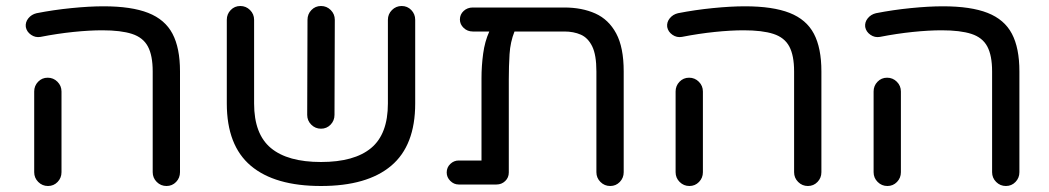

<svg xmlns="http://www.w3.org/2000/svg" viewBox="-20 -615 3498 640"><path d="M535 5Q516 5 502.5 -8.5Q489 -22 489 -41V-377Q489 -430 473 -460Q457 -490 420 -502Q383 -514 321 -514Q278 -514 224.5 -508.5Q171 -503 115 -492Q98 -489 83.5 -499Q69 -509 66 -525Q64 -541 74.5 -554Q85 -567 102 -571Q158 -582 218 -588Q278 -594 325 -594Q418 -594 474 -572Q530 -550 555 -502.5Q580 -455 580 -377V-41Q580 -22 567 -8.5Q554 5 535 5ZM140 5Q121 5 107.5 -8.5Q94 -22 94 -41V-310Q94 -329 107 -342.5Q120 -356 139 -356Q158 -356 171.5 -342.5Q185 -329 185 -310V-41Q185 -22 172 -8.5Q159 5 140 5Z M1050 5Q896 5 816 -62.5Q736 -130 736 -270V-549Q736 -568 749 -581.5Q762 -595 781 -595Q800 -595 813.5 -581.5Q827 -568 827 -549V-270Q827 -168 883 -121.5Q939 -75 1050 -75Q1161 -75 1217 -121.5Q1273 -168 1273 -270V-549Q1273 -568 1286.5 -581.5Q1300 -595 1319 -595Q1338 -595 1351 -581.5Q1364 -568 1364 -549V-270Q1364 -130 1284 -62.5Q1204 5 1050 5ZM1050 -186Q1031 -186 1017.5 -199.5Q1004 -213 1004 -232L1005 -549Q1005 -568 1018 -581.5Q1031 -595 1050 -595Q1069 -595 1082.5 -581.5Q1096 -568 1096 -549L1095 -232Q1095 -213 1082 -199.5Q1069 -186 1050 -186Z M1509 0Q1493 0 1481 -12Q1469 -24 1469 -40Q1469 -57 1481 -68.5Q1493 -80 1509 -80H1585V-355Q1585 -395 1590.5 -436Q1596 -477 1611 -510H1556Q1538 -510 1525.5 -522Q1513 -534 1513 -550Q1513 -567 1525.5 -578.5Q1538 -590 1556 -590H1861Q1920 -590 1964.5 -570Q2009 -550 2034 -503.5Q2059 -457 2059 -377V-41Q2059 -22 2046 -8.5Q2033 5 2014 5Q1995 5 1981.5 -8.5Q1968 -22 1968 -41V-377Q1968 -432 1954 -460.5Q1940 -489 1916 -499.5Q1892 -510 1861 -510H1695Q1681 -475 1678.5 -434.5Q1676 -394 1676 -351V-40Q1676 -23 1664 -11.5Q1652 0 1635 0Z M2673 5Q2654 5 2640.5 -8.5Q2627 -22 2627 -41V-377Q2627 -430 2611 -460Q2595 -490 2558 -502Q2521 -514 2459 -514Q2416 -514 2362.5 -508.5Q2309 -503 2253 -492Q2236 -489 2221.5 -499Q2207 -509 2204 -525Q2202 -541 2212.5 -554Q2223 -567 2240 -571Q2296 -582 2356 -588Q2416 -594 2463 -594Q2556 -594 2612 -572Q2668 -550 2693 -502.5Q2718 -455 2718 -377V-41Q2718 -22 2705 -8.5Q2692 5 2673 5ZM2278 5Q2259 5 2245.5 -8.5Q2232 -22 2232 -41V-310Q2232 -329 2245 -342.5Q2258 -356 2277 -356Q2296 -356 2309.5 -342.5Q2323 -329 2323 -310V-41Q2323 -22 2310 -8.5Q2297 5 2278 5Z M3333 5Q3314 5 3300.5 -8.5Q3287 -22 3287 -41V-377Q3287 -430 3271 -460Q3255 -490 3218 -502Q3181 -514 3119 -514Q3076 -514 3022.5 -508.5Q2969 -503 2913 -492Q2896 -489 2881.5 -499Q2867 -509 2864 -525Q2862 -541 2872.5 -554Q2883 -567 2900 -571Q2956 -582 3016 -588Q3076 -594 3123 -594Q3216 -594 3272 -572Q3328 -550 3353 -502.5Q3378 -455 3378 -377V-41Q3378 -22 3365 -8.5Q3352 5 3333 5ZM2938 5Q2919 5 2905.5 -8.5Q2892 -22 2892 -41V-310Q2892 -329 2905 -342.5Q2918 -356 2937 -356Q2956 -356 2969.5 -342.5Q2983 -329 2983 -310V-41Q2983 -22 2970 -8.5Q2957 5 2938 5Z"/></svg>

Font: Varela Round
Style: Regular
Weight: 400
Designer: Joe Prince, Avraham Cornfeld
Foundry: Joe Prince, Avraham Cornfeld
Version: Version 3.010; ttfautohint (v1.8.4.7-5d5b)